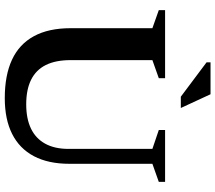

<svg xmlns="http://www.w3.org/2000/svg" viewBox="-70 -842 923 824"><g transform="rotate(90 392.0 -429.5)"><path d="M618.5 -261.5V-621.5L537.5 -649V-676H760V-649L682.5 -621.5V-265.5Q682.5 -175 649.8 -113Q617 -51 554.2 -19.5Q491.5 12 400.5 12Q302.5 12 235.8 -19Q169 -50 134.8 -113Q100.5 -176 100.5 -270.5V-621.5L23 -649V-676H315V-649L237.5 -621.5V-270.5Q237.5 -206.5 258.5 -164.2Q279.5 -122 321.8 -101Q364 -80 427 -80Q489 -80 531.5 -100.5Q574 -121 596.2 -161.5Q618.5 -202 618.5 -261.5ZM443 -743.5H394.5L247 -854V-871H384Z"/></g></svg>

Font: Newsreader 16pt SemiBold
Style: Regular
Weight: 600
Designer: Hugues Gentile
Foundry: Production Type
Version: Version 1.003